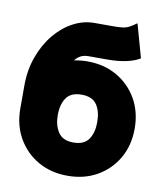

<svg xmlns="http://www.w3.org/2000/svg" viewBox="-84 -804 754 888"><g transform="rotate(10 293.0 -360.5)"><path d="M293 -522.5Q371.1 -522.5 431.6 -487.8Q492.2 -453.1 526.9 -392.6Q561.5 -332 561.5 -253.9Q561.5 -175.8 526.9 -115.2Q492.2 -54.7 431.6 -20Q371.1 14.6 293 14.6Q214.8 14.6 154.3 -20Q93.8 -54.7 59.1 -115.2Q24.4 -175.8 24.4 -253.9V-361.3Q24.4 -434.6 46.9 -496.8Q69.3 -559.1 107.4 -605.5Q145.5 -651.9 193.6 -677.5Q241.7 -703.1 293 -703.1H380.4Q409.2 -703.1 425.8 -705.3Q442.4 -707.5 456.3 -714.8Q470.2 -722.2 489.7 -736.3L533.7 -579.1Q480.5 -546.9 380.9 -546.9H293Q271 -546.9 255.9 -538.6Q240.7 -530.3 230 -516.1Q260.7 -522.5 293 -522.5ZM293 -366.2Q242.7 -366.2 221.4 -335.2Q200.2 -304.2 200.2 -253.9Q200.2 -206.5 221.4 -174.1Q242.7 -141.6 293 -141.6Q343.3 -141.6 364.5 -172.6Q385.7 -203.6 385.7 -253.9Q385.7 -304.2 364.5 -335.2Q343.3 -366.2 293 -366.2Z"/></g></svg>

Font: Giphurs Black
Style: Regular
Weight: 900
Version: Version 0.920; ttfautohint (v1.8.4.7-5d5b)